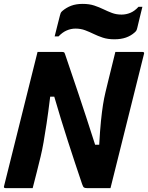

<svg xmlns="http://www.w3.org/2000/svg" viewBox="-36 -967 761 987"><path d="M132 0H-7Q-19 0 -15 -11Q22 -158 58.5 -305.5Q95 -453 132 -600Q138 -625 144.5 -650Q151 -675 157 -700H283Q292 -700 294.5 -697Q297 -694 302 -678Q330 -596 367.5 -484.5Q405 -373 453 -223H474Q478 -296 483 -345Q488 -394 493.5 -428.5Q499 -463 506 -492Q513 -521 521 -554Q530 -591 539 -627Q548 -663 557 -700H696Q708 -700 704 -689Q667 -542 630.5 -394.5Q594 -247 557 -100Q551 -75 544.5 -50Q538 -25 532 0H411Q401 0 396 -3Q391 -6 386 -21Q350 -127 313 -241.5Q276 -356 243 -470H222Q212 -388 203.5 -332Q195 -276 188 -236Q181 -196 173 -163Q163 -123 153 -82Q143 -41 132 0ZM589 -892Q612 -892 634 -901Q656 -910 676 -932H696Q689 -904 682 -875Q675 -846 670 -825Q668 -816 665.5 -811Q663 -806 656 -800Q637 -783 611.5 -774Q586 -765 552 -765Q518 -765 492.5 -773.5Q467 -782 445.5 -792.5Q424 -803 401.5 -811.5Q379 -820 352 -820Q329 -820 307 -810.5Q285 -801 265 -780H245Q252 -808 259 -836Q266 -864 272 -887Q274 -895 276 -900Q278 -905 285 -911Q305 -928 330 -937.5Q355 -947 389 -947Q423 -947 448.5 -938.5Q474 -930 495.5 -919.5Q517 -909 539.5 -900.5Q562 -892 589 -892Z"/></svg>

Font: Recursive Sn Lnr St XBd
Style: Italic
Weight: 800
Italic angle: -15°
Version: Version 1.079;hotconv 1.0.112;makeotfexe 2.5.65598; ttfautoh